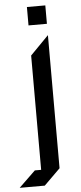

<svg xmlns="http://www.w3.org/2000/svg" viewBox="-106 -736 435 1029"><g transform="rotate(-5 111.5 -222.0)"><path d="M179 -604H80V-703H179ZM179 173 92 259H-43L46 173H80V-442L179 -543Z"/></g></svg>

Font: Iceberg
Style: Regular
Weight: 400
Designer: Victor Kharyk
Foundry: Cyreal (www.cyreal.org)
Version: Version 1.002